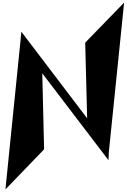

<svg xmlns="http://www.w3.org/2000/svg" viewBox="-20 -1155 980 1485"><path d="M145 -910 139 -844 22 310 321 0 307 -588 819 84 822 19 940 -1135 639 -825 654 -240Z"/></svg>

Font: Chaingun
Style: Ita
Weight: 400
Version: Version 0.91